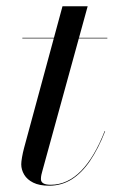

<svg xmlns="http://www.w3.org/2000/svg" viewBox="-20 -580 361 610"><path d="M136 10Q105 10 85.5 0.2Q66 -9.5 56.8 -25.2Q47.5 -41 47.5 -58Q47.5 -66 50 -80.5Q52.5 -95 56.5 -110L178.5 -560H258.5L114.5 -36.5Q113 -31.5 111.5 -24.8Q110 -18 110 -11Q110 7 141 7Q168 7 192.2 -4.2Q216.5 -15.5 237.8 -37.2Q259 -59 277.8 -90.8Q296.5 -122.5 312.5 -163.5L314 -163Q292.5 -108 266.2 -69.2Q240 -30.5 207.8 -10.2Q175.5 10 136 10ZM51 -458V-460H321V-458Z"/></svg>

Font: Bodoni Moda 96pt
Style: Italic
Weight: 400
Italic angle: -13°
Version: Version 2.004